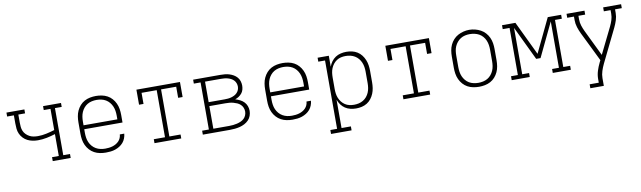

<svg xmlns="http://www.w3.org/2000/svg" viewBox="-42 -1079 6085 1823"><g transform="rotate(-10 3000.0 -168.0)"><path d="M390 0V-38H455V-249Q414 -236 372 -227.5Q330 -219 287 -219Q261 -219 235.5 -224Q210 -229 187 -240.5Q164 -252 146 -271Q128 -290 117.5 -313.5Q107 -337 104.5 -363Q102 -389 102 -414V-492H37V-530H210V-492H145V-414Q145 -394 147 -373Q149 -352 157 -333Q165 -314 180 -299Q195 -284 213 -274.5Q231 -265 251.5 -261.5Q272 -258 293 -258Q334 -258 375 -267Q416 -276 455 -288V-492H390V-530H563V-492H498V-38H563V0Z M902 8Q873 8 844.5 2.5Q816 -3 791 -16.5Q766 -30 746.5 -51.5Q727 -73 715 -99Q703 -125 698.5 -153Q694 -181 694 -210V-320Q694 -348 698.5 -376.5Q703 -405 715 -431Q727 -457 746 -478.5Q765 -500 790 -513.5Q815 -527 843.5 -532.5Q872 -538 900 -538Q928 -538 956.5 -532.5Q985 -527 1010 -513.5Q1035 -500 1054 -478.5Q1073 -457 1085 -431Q1097 -405 1101.5 -376.5Q1106 -348 1106 -320V-246H737V-210Q737 -187 740.5 -164Q744 -141 753 -120Q762 -99 777.5 -81Q793 -63 813 -51.5Q833 -40 855.5 -35Q878 -30 902 -30Q919 -30 937 -32Q955 -34 972 -39Q989 -44 1005 -53Q1021 -62 1033.5 -75Q1046 -88 1053 -104.5Q1060 -121 1061 -139H1104Q1102 -116 1093.5 -94Q1085 -72 1070 -54.5Q1055 -37 1035 -24.5Q1015 -12 993 -4.5Q971 3 948 5.5Q925 8 902 8ZM1063 -284V-320Q1063 -343 1059.5 -366Q1056 -389 1047 -410Q1038 -431 1023 -449Q1008 -467 988.5 -478.5Q969 -490 946 -495Q923 -500 900 -500Q877 -500 854 -495Q831 -490 811.5 -478.5Q792 -467 777 -449Q762 -431 753 -410Q744 -389 740.5 -366Q737 -343 737 -320V-284Z M1371 0V-38H1479V-492H1333V-385H1290V-530H1710V-385H1667V-492H1521V-38H1629V0Z M1837 0V-38H1902V-492H1837V-530H2098Q2120 -530 2142 -528Q2164 -526 2185 -519.5Q2206 -513 2225 -502Q2244 -491 2258.5 -474.5Q2273 -458 2279.5 -436.5Q2286 -415 2286 -394Q2286 -374 2280.5 -354.5Q2275 -335 2262.5 -320Q2250 -305 2233.5 -294Q2217 -283 2198 -277Q2221 -270 2242.5 -259.5Q2264 -249 2280.5 -232Q2297 -215 2305.5 -192.5Q2314 -170 2314 -146Q2314 -122 2305.5 -98.5Q2297 -75 2280 -57.5Q2263 -40 2241 -28.5Q2219 -17 2195.5 -11Q2172 -5 2147.5 -2.5Q2123 0 2098 0ZM1945 -294H2098Q2115 -294 2131.5 -295.5Q2148 -297 2164 -301.5Q2180 -306 2194.5 -313.5Q2209 -321 2220.5 -333Q2232 -345 2238 -360.5Q2244 -376 2244 -393Q2244 -409 2238 -425Q2232 -441 2220.5 -453Q2209 -465 2194.5 -472.5Q2180 -480 2164 -484.5Q2148 -489 2131.5 -490.5Q2115 -492 2098 -492H1945ZM2098 -38Q2117 -38 2136.5 -40Q2156 -42 2174.5 -46.5Q2193 -51 2210.5 -58.5Q2228 -66 2242 -79Q2256 -92 2263.5 -110Q2271 -128 2271 -147Q2271 -166 2263.5 -184Q2256 -202 2242 -215Q2228 -228 2210.5 -235.5Q2193 -243 2174.5 -248Q2156 -253 2136.5 -254.5Q2117 -256 2098 -256H1945V-38Z M2702 8Q2673 8 2644.5 2.5Q2616 -3 2591 -16.5Q2566 -30 2546.5 -51.5Q2527 -73 2515 -99Q2503 -125 2498.5 -153Q2494 -181 2494 -210V-320Q2494 -348 2498.5 -376.5Q2503 -405 2515 -431Q2527 -457 2546 -478.5Q2565 -500 2590 -513.5Q2615 -527 2643.5 -532.5Q2672 -538 2700 -538Q2728 -538 2756.5 -532.5Q2785 -527 2810 -513.5Q2835 -500 2854 -478.5Q2873 -457 2885 -431Q2897 -405 2901.5 -376.5Q2906 -348 2906 -320V-246H2537V-210Q2537 -187 2540.5 -164Q2544 -141 2553 -120Q2562 -99 2577.5 -81Q2593 -63 2613 -51.5Q2633 -40 2655.5 -35Q2678 -30 2702 -30Q2719 -30 2737 -32Q2755 -34 2772 -39Q2789 -44 2805 -53Q2821 -62 2833.5 -75Q2846 -88 2853 -104.5Q2860 -121 2861 -139H2904Q2902 -116 2893.5 -94Q2885 -72 2870 -54.5Q2855 -37 2835 -24.5Q2815 -12 2793 -4.5Q2771 3 2748 5.5Q2725 8 2702 8ZM2863 -284V-320Q2863 -343 2859.5 -366Q2856 -389 2847 -410Q2838 -431 2823 -449Q2808 -467 2788.5 -478.5Q2769 -490 2746 -495Q2723 -500 2700 -500Q2677 -500 2654 -495Q2631 -490 2611.5 -478.5Q2592 -467 2577 -449Q2562 -431 2553 -410Q2544 -389 2540.5 -366Q2537 -343 2537 -320V-284Z M3037 205V167H3102V-492H3037V-530H3145V-424Q3154 -450 3170.5 -472.5Q3187 -495 3209.5 -510Q3232 -525 3259.5 -531.5Q3287 -538 3314 -538Q3342 -538 3369 -532Q3396 -526 3419.5 -511.5Q3443 -497 3460 -475Q3477 -453 3487.5 -427.5Q3498 -402 3502 -374.5Q3506 -347 3506 -320V-210Q3506 -183 3502 -155.5Q3498 -128 3487.5 -102.5Q3477 -77 3460 -55Q3443 -33 3419.5 -18.5Q3396 -4 3369 2Q3342 8 3314 8Q3287 8 3259.5 1.5Q3232 -5 3209.5 -20Q3187 -35 3170.5 -57.5Q3154 -80 3145 -106V167H3235V205ZM3301 -30Q3324 -30 3346.5 -35Q3369 -40 3389 -52Q3409 -64 3423.5 -81.5Q3438 -99 3447 -120Q3456 -141 3459.5 -164Q3463 -187 3463 -210V-320Q3463 -343 3459.5 -366Q3456 -389 3447 -410Q3438 -431 3423.5 -448.5Q3409 -466 3389 -478Q3369 -490 3346.5 -495Q3324 -500 3301 -500Q3278 -500 3256 -495Q3234 -490 3215 -477.5Q3196 -465 3182 -447Q3168 -429 3159.5 -408Q3151 -387 3148 -365Q3145 -343 3145 -320V-210Q3145 -187 3148 -165Q3151 -143 3159.5 -122Q3168 -101 3182 -83Q3196 -65 3215 -52.5Q3234 -40 3256 -35Q3278 -30 3301 -30Z M3771 0V-38H3879V-492H3733V-385H3690V-530H4110V-385H4067V-492H3921V-38H4029V0Z M4500 8Q4472 8 4443.5 2.5Q4415 -3 4390 -16.5Q4365 -30 4346 -51.5Q4327 -73 4315 -99Q4303 -125 4298.5 -153.5Q4294 -182 4294 -210V-320Q4294 -348 4298.5 -376.5Q4303 -405 4315 -431Q4327 -457 4346.5 -478.5Q4366 -500 4391 -513.5Q4416 -527 4444 -534Q4472 -541 4500 -541Q4528 -541 4556 -534Q4584 -527 4609 -513.5Q4634 -500 4653.5 -478.5Q4673 -457 4685 -431Q4697 -405 4701.5 -376.5Q4706 -348 4706 -320V-210Q4706 -182 4701.5 -153.5Q4697 -125 4685 -99Q4673 -73 4654 -51.5Q4635 -30 4610 -16.5Q4585 -3 4556.5 2.5Q4528 8 4500 8ZM4500 -30Q4523 -30 4546 -35Q4569 -40 4588.5 -51.5Q4608 -63 4623 -81Q4638 -99 4647 -120Q4656 -141 4659.5 -164Q4663 -187 4663 -210V-320Q4663 -343 4659.5 -366Q4656 -389 4647 -410.5Q4638 -432 4622.5 -450Q4607 -468 4587 -479Q4567 -490 4544 -495Q4521 -500 4498 -500Q4475 -500 4452.5 -495Q4430 -490 4410.5 -478Q4391 -466 4376 -448Q4361 -430 4352 -409Q4343 -388 4340 -365.5Q4337 -343 4337 -320V-210Q4337 -187 4340.5 -164Q4344 -141 4353 -120Q4362 -99 4377 -81Q4392 -63 4411.5 -51.5Q4431 -40 4454 -35Q4477 -30 4500 -30Z M4815 0V-38H4881V-492H4815V-530H4944L5100 -204L5256 -530H5385V-492H5319V-38H5385V0H5211V-38H5277V-485L5121 -159H5079L4923 -485V-38H4989V0Z M5537 205V167H5625V131Q5625 92 5637 54Q5649 16 5666 -19L5677 -41L5616 -166L5539 -323Q5524 -354 5513 -388Q5502 -422 5502 -457V-492H5437V-530H5610V-492H5545V-457Q5545 -426 5554.5 -396.5Q5564 -367 5577 -340L5699 -88L5823 -340Q5836 -367 5845.5 -396.5Q5855 -426 5855 -457V-492H5790V-530H5963V-492H5898V-457Q5898 -422 5887 -388Q5876 -354 5861 -323L5704 -2Q5689 29 5678 63Q5667 97 5667 131V205Z"/></g></svg>

Font: Iosevka Curly Slab XLtEx
Style: Regular
Weight: 200
Width: 7
Monospace: yes
Designer: Belleve Invis
Foundry: Belleve Invis
Version: Version 11.1.0; ttfautohint (v1.8.3)